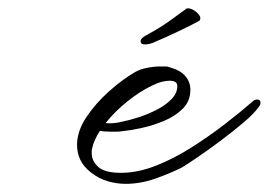

<svg xmlns="http://www.w3.org/2000/svg" viewBox="-20 -449 659 471"><path d="M288 2Q266 2 244 -4.5Q222 -11 203 -26Q185 -40 177 -57Q169 -74 169 -93Q169 -127 191.5 -161Q214 -195 247 -224.5Q280 -254 311 -272Q323 -279 340.5 -282.5Q358 -286 374 -286Q380 -286 386 -286Q392 -286 396 -284Q422 -277 434.5 -262.5Q447 -248 447 -229Q447 -201 428.5 -182.5Q410 -164 382.5 -152.5Q355 -141 327 -135Q299 -129 279 -127Q272 -126 265.5 -126Q259 -126 252 -126Q245 -126 237.5 -126.5Q230 -127 225 -128Q218 -117 213 -106Q208 -95 206 -85Q205 -82 205 -79Q205 -76 205 -73Q205 -54 221 -39.5Q237 -25 277 -25Q317 -25 361 -42Q405 -59 448.5 -86.5Q492 -114 531.5 -144.5Q571 -175 602 -202Q607 -205 610 -205Q619 -205 619 -197Q619 -192 615 -187Q604 -171 577.5 -148.5Q551 -126 519.5 -102.5Q488 -79 462 -61.5Q436 -44 426 -38Q396 -23 360 -10.5Q324 2 288 2ZM239 -147Q258 -145 282 -151Q297 -154 319 -161Q341 -168 363 -179Q385 -190 400 -205Q415 -220 415 -238Q415 -251 396 -251Q389 -251 378 -248.5Q367 -246 353 -239Q325 -226 293.5 -201Q262 -176 239 -147ZM335 -340Q325 -340 325 -348Q325 -353 331 -357.5Q337 -362 345 -366Q371 -380 395 -397Q419 -414 435 -426L437 -428Q445 -430 454.5 -424.5Q464 -419 469 -411.5Q474 -404 469 -398Q451 -388 418.5 -372.5Q386 -357 362 -347Q348 -340 335 -340Z"/></svg>

Font: WindSong Medium
Style: Regular
Weight: 500
Designer: Robert E. Leuschke
Foundry: Robert E. Leuschke
Version: Version 1.010; ttfautohint (v1.8.3)